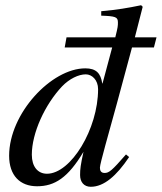

<svg xmlns="http://www.w3.org/2000/svg" viewBox="-20 -703 620 736"><path d="M356 -361C356 -209 252 -37 160 -37C125 -37 102 -64 102 -110C102 -193 152 -302 218 -372C246 -401 281 -418 309 -418C332 -418 356 -397 356 -361ZM580 -560H497L527 -677L521 -683C468 -672 432 -666 368 -660V-643C423 -641 432 -638 432 -617C432 -604 432 -600 422 -560H235L228 -521H410L373 -383H372C366 -422 349 -441 307 -441C177 -441 15 -268 15 -106C15 -30 57 11 122 11C190 11 241 -22 300 -121C289 -71 287 -55 287 -32C287 -5 302 13 328 13C378 13 426 -28 475 -101L463 -111C409 -49 398 -40 381 -40C368 -40 363 -48 363 -60C363 -76 397 -192 428 -306L486 -521H570Z"/></svg>

Font: XITS
Style: Italic
Weight: 400
Italic angle: -16.33°
Designer: MicroPress Inc., with final additions and corrections provided by Coen Hoffman, Elsevier (retired)
Version: Version 1.302